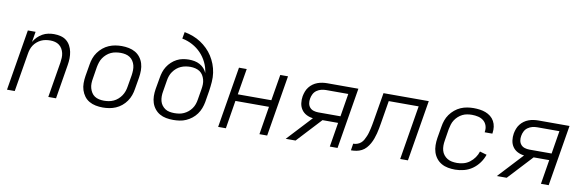

<svg xmlns="http://www.w3.org/2000/svg" viewBox="-51 -1169 4902 1612"><g transform="rotate(10 2400.0 -363.5)"><path d="M35 0 121 -520H187L172 -431Q185 -454 204 -473Q223 -492 246 -505Q269 -518 294.5 -523Q320 -528 344 -528Q373 -528 401 -521Q429 -514 449.5 -497.5Q470 -481 483 -457Q496 -433 501.5 -406Q507 -379 506.5 -350Q506 -321 501 -292L453 0H387L437 -302Q440 -322 441 -343Q442 -364 437.5 -383.5Q433 -403 423 -420Q413 -437 397.5 -448.5Q382 -460 362.5 -465Q343 -470 322 -470Q302 -470 282 -466.5Q262 -463 244 -454.5Q226 -446 209.5 -432Q193 -418 181.5 -400.5Q170 -383 164 -364Q158 -345 155 -325L101 0Z M852 8Q821 8 791 2Q761 -4 736 -18.5Q711 -33 694 -56Q677 -79 668 -107Q659 -135 659 -166Q659 -197 664 -228L681 -328Q685 -355 694.5 -382Q704 -409 721.5 -433.5Q739 -458 762 -477Q785 -496 812 -507.5Q839 -519 866.5 -523.5Q894 -528 921 -528Q952 -528 982 -522Q1012 -516 1037 -501.5Q1062 -487 1079.5 -464Q1097 -441 1105.5 -413Q1114 -385 1114 -354Q1114 -323 1109 -292L1092 -192Q1088 -165 1078.5 -138Q1069 -111 1052 -86.5Q1035 -62 1012 -43Q989 -24 962 -12.5Q935 -1 907 3.5Q879 8 852 8ZM852 -50Q872 -50 893 -53.5Q914 -57 933.5 -66Q953 -75 970 -90Q987 -105 999 -123Q1011 -141 1018 -161Q1025 -181 1028 -202L1045 -302Q1048 -323 1048.5 -344.5Q1049 -366 1044 -385.5Q1039 -405 1028 -422Q1017 -439 1000.5 -450Q984 -461 963.5 -465.5Q943 -470 922 -470Q902 -470 880.5 -466.5Q859 -463 839.5 -454Q820 -445 803 -430Q786 -415 774 -397Q762 -379 755.5 -359Q749 -339 745 -318L729 -218Q725 -197 724.5 -175.5Q724 -154 729.5 -134.5Q735 -115 745.5 -98Q756 -81 772.5 -70Q789 -59 810 -54.5Q831 -50 852 -50Z M1452 8Q1421 8 1391.5 2.5Q1362 -3 1337.5 -17Q1313 -31 1295 -53.5Q1277 -76 1268 -103.5Q1259 -131 1258.5 -161Q1258 -191 1263 -222L1280 -319Q1284 -345 1292 -370Q1300 -395 1314.5 -418Q1329 -441 1349.5 -460Q1370 -479 1394 -491.5Q1418 -504 1444 -509Q1470 -514 1495 -514Q1520 -514 1544 -509.5Q1568 -505 1589 -493.5Q1610 -482 1625.5 -465Q1641 -448 1650 -426Q1644 -474 1623.5 -516Q1603 -558 1571.5 -591Q1540 -624 1498.5 -646.5Q1457 -669 1410 -678L1420 -735Q1458 -728 1493.5 -714.5Q1529 -701 1559.5 -681Q1590 -661 1616.5 -635Q1643 -609 1662.5 -578.5Q1682 -548 1695.5 -513Q1709 -478 1714.5 -440Q1720 -402 1717 -362.5Q1714 -323 1708 -283L1692 -186Q1687 -159 1677 -132.5Q1667 -106 1650 -82.5Q1633 -59 1610 -41Q1587 -23 1561 -11.5Q1535 0 1507 4Q1479 8 1452 8ZM1452 -50Q1472 -50 1492.5 -53Q1513 -56 1532.5 -65Q1552 -74 1568.5 -87.5Q1585 -101 1597.5 -118.5Q1610 -136 1617 -156Q1624 -176 1627 -196L1642 -286Q1646 -308 1646.5 -329Q1647 -350 1641.5 -370Q1636 -390 1625.5 -407Q1615 -424 1598.5 -435Q1582 -446 1561 -451Q1540 -456 1519 -456Q1499 -456 1478.5 -452.5Q1458 -449 1438.5 -440.5Q1419 -432 1402.5 -418Q1386 -404 1373.5 -386.5Q1361 -369 1354 -349.5Q1347 -330 1344 -310L1328 -213Q1324 -192 1324 -171Q1324 -150 1329 -130.5Q1334 -111 1346 -95Q1358 -79 1374 -68.5Q1390 -58 1410.5 -54Q1431 -50 1452 -50Z M1835 0 1921 -520H1987L1950 -298H2236L2273 -520H2339L2253 0H2187L2226 -240H1940L1901 0Z M2495 0H2411L2606 -210Q2576 -213 2550 -226.5Q2524 -240 2508 -263.5Q2492 -287 2488 -317Q2484 -347 2489 -377Q2493 -398 2500.5 -418Q2508 -438 2521.5 -455.5Q2535 -473 2553 -486Q2571 -499 2591.5 -506.5Q2612 -514 2633 -517Q2654 -520 2674 -520H2939L2853 0H2787L2821 -208H2688ZM2642 -266H2831L2863 -462H2674Q2653 -462 2633 -457Q2613 -452 2595 -439.5Q2577 -427 2567 -407.5Q2557 -388 2554 -368Q2550 -347 2553.5 -327Q2557 -307 2569.5 -292.5Q2582 -278 2601.5 -272Q2621 -266 2642 -266Z M3387 0 3463 -462H3208L3176 -268Q3172 -245 3168 -222.5Q3164 -200 3158 -177.5Q3152 -155 3144 -132.5Q3136 -110 3124 -88.5Q3112 -67 3095.5 -48.5Q3079 -30 3057.5 -19Q3036 -8 3013 -4Q2990 0 2967 0L2976 -58Q2993 -58 3010 -63.5Q3027 -69 3041 -81Q3055 -93 3063.5 -109Q3072 -125 3079 -141Q3086 -157 3090.5 -174Q3095 -191 3099 -207.5Q3103 -224 3106 -241Q3109 -258 3112 -275L3153 -520H3539L3453 0Z M3856 8Q3825 8 3795 2.5Q3765 -3 3739.5 -17.5Q3714 -32 3696 -55Q3678 -78 3669 -106Q3660 -134 3659.5 -165.5Q3659 -197 3664 -228L3681 -328Q3685 -355 3694.5 -382Q3704 -409 3721 -433Q3738 -457 3761.5 -476.5Q3785 -496 3811.5 -507.5Q3838 -519 3866 -523.5Q3894 -528 3921 -528Q3947 -528 3973.5 -524.5Q4000 -521 4023.5 -512Q4047 -503 4066.5 -487.5Q4086 -472 4098 -450Q4110 -428 4113.5 -402.5Q4117 -377 4113 -350L4112 -344H4047V-348Q4052 -376 4043.5 -401Q4035 -426 4015.5 -442Q3996 -458 3970 -464Q3944 -470 3917 -470Q3897 -470 3876 -466.5Q3855 -463 3836 -453.5Q3817 -444 3800.5 -429Q3784 -414 3772.5 -396Q3761 -378 3755 -358Q3749 -338 3745 -318L3729 -218Q3725 -196 3725 -174Q3725 -152 3730.5 -132Q3736 -112 3749 -95.5Q3762 -79 3779.5 -68.5Q3797 -58 3818 -54Q3839 -50 3862 -50Q3889 -50 3917 -57.5Q3945 -65 3969 -83Q3993 -101 4010.5 -126Q4028 -151 4036 -178L4095 -161Q4083 -124 4059 -91Q4035 -58 4002.5 -35Q3970 -12 3931.5 -2Q3893 8 3856 8Z M4295 0H4211L4406 -210Q4376 -213 4350 -226.5Q4324 -240 4308 -263.5Q4292 -287 4288 -317Q4284 -347 4289 -377Q4293 -398 4300.5 -418Q4308 -438 4321.5 -455.5Q4335 -473 4353 -486Q4371 -499 4391.5 -506.5Q4412 -514 4433 -517Q4454 -520 4474 -520H4739L4653 0H4587L4621 -208H4488ZM4442 -266H4631L4663 -462H4474Q4453 -462 4433 -457Q4413 -452 4395 -439.5Q4377 -427 4367 -407.5Q4357 -388 4354 -368Q4350 -347 4353.5 -327Q4357 -307 4369.5 -292.5Q4382 -278 4401.5 -272Q4421 -266 4442 -266Z"/></g></svg>

Font: Iosevka Aile Light
Style: Italic
Weight: 300
Italic angle: -9°
Designer: Belleve Invis
Foundry: Belleve Invis
Version: Version 31.1.0; ttfautohint (v1.8.4)